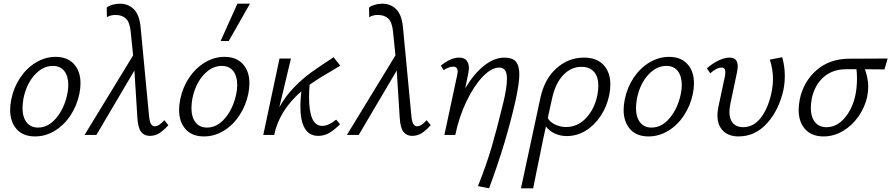

<svg xmlns="http://www.w3.org/2000/svg" viewBox="-20 -731 4828 1040"><path d="M35 -136Q35 -162 41 -192Q54 -257 89 -309.5Q124 -362 174.5 -392.5Q225 -423 281 -423Q345 -423 380.5 -384Q416 -345 416 -280Q416 -253 410 -223Q397 -160 362.5 -107Q328 -54 277.5 -23Q227 8 170 8Q105 8 70 -31.5Q35 -71 35 -136ZM344 -219Q350 -246 350 -270Q350 -318 328.5 -346Q307 -374 266 -374Q212 -374 167.5 -325Q123 -276 107 -197Q102 -167 102 -146Q102 -97 124 -68.5Q146 -40 186 -40Q242 -40 285 -92Q328 -144 344 -219Z M724 -95 708 -349 502 0H438L701 -431L688 -559Q683 -610 662.5 -630Q642 -650 605 -650Q579 -650 559 -638L558 -690Q568 -699 588 -705Q608 -711 630 -711Q675 -711 705.5 -680.5Q736 -650 742 -580L787 -106Q790 -73 797.5 -60Q805 -47 818 -47Q841 -47 870 -80L892 -53Q865 -23 842 -9Q819 5 791 5Q761 5 744 -17.5Q727 -40 724 -95Z M950 -136Q950 -162 956 -192Q969 -257 1004 -309.5Q1039 -362 1089.5 -392.5Q1140 -423 1196 -423Q1260 -423 1295.5 -384Q1331 -345 1331 -280Q1331 -253 1325 -223Q1312 -160 1277.5 -107Q1243 -54 1192.5 -23Q1142 8 1085 8Q1020 8 985 -31.5Q950 -71 950 -136ZM1259 -219Q1265 -246 1265 -270Q1265 -318 1243.5 -346Q1222 -374 1181 -374Q1127 -374 1082.5 -325Q1038 -276 1022 -197Q1017 -167 1017 -146Q1017 -97 1039 -68.5Q1061 -40 1101 -40Q1157 -40 1200 -92Q1243 -144 1259 -219ZM1266 -711H1334L1219 -509H1175Z M1494 -414H1556L1493 -150Q1526 -210 1573 -258Q1620 -306 1664.5 -338Q1709 -370 1787 -421L1823 -375Q1815 -370 1805 -364.5Q1795 -359 1783 -351Q1776 -347 1735.5 -323Q1695 -299 1657 -272Q1654 -235 1654 -205Q1654 -49 1725 -49Q1759 -49 1801 -83L1822 -58Q1791 -27 1763.5 -11Q1736 5 1704 5Q1607 5 1607 -156Q1607 -186 1612 -236Q1493 -133 1465 0H1406Z M2145 -95 2129 -349 1923 0H1859L2122 -431L2109 -559Q2104 -610 2083.5 -630Q2063 -650 2026 -650Q2000 -650 1980 -638L1979 -690Q1989 -699 2009 -705Q2029 -711 2051 -711Q2096 -711 2126.5 -680.5Q2157 -650 2163 -580L2208 -106Q2211 -73 2218.5 -60Q2226 -47 2239 -47Q2262 -47 2291 -80L2313 -53Q2286 -23 2263 -9Q2240 5 2212 5Q2182 5 2165 -17.5Q2148 -40 2145 -95Z M2706 -174Q2726 -257 2726 -304Q2726 -336 2715.5 -350.5Q2705 -365 2684 -365Q2642 -365 2594.5 -315.5Q2547 -266 2507 -182.5Q2467 -99 2447 -4L2446 0H2387L2457 -327Q2459 -337 2459 -345Q2459 -370 2434 -370Q2422 -370 2408.5 -364.5Q2395 -359 2383 -351L2368 -375Q2391 -395 2417 -407Q2443 -419 2467 -419Q2495 -419 2507.5 -403Q2520 -387 2520 -362Q2520 -353 2516 -331L2500 -253Q2548 -333 2603 -376Q2658 -419 2712 -419Q2755 -419 2774 -397.5Q2793 -376 2793 -327Q2793 -281 2772 -184Q2720 46 2629 289L2569 277Q2614 164 2642 69Q2670 -26 2706 -174Z M2879 -70 2907 -200Q2929 -303 2994 -361Q3059 -419 3143 -419Q3211 -419 3248.5 -380Q3286 -341 3286 -273Q3286 -246 3280 -216Q3267 -153 3233 -102Q3199 -51 3151.5 -22.5Q3104 6 3051 6Q3014 6 2984.5 -8Q2955 -22 2937 -46Q2924 11 2901 127Q2895 155 2887 194.5Q2879 234 2868 289H2802Q2867 -12 2879 -70ZM3046 -43Q3108 -43 3154 -91Q3200 -139 3216 -217Q3221 -247 3221 -266Q3221 -316 3197 -342.5Q3173 -369 3129 -369Q3074 -369 3031.5 -325Q2989 -281 2971 -200L2953 -119L2947 -91Q2961 -68 2988.5 -55.5Q3016 -43 3046 -43Z M3358 -136Q3358 -162 3364 -192Q3377 -257 3412 -309.5Q3447 -362 3497.5 -392.5Q3548 -423 3604 -423Q3668 -423 3703.5 -384Q3739 -345 3739 -280Q3739 -253 3733 -223Q3720 -160 3685.5 -107Q3651 -54 3600.5 -23Q3550 8 3493 8Q3428 8 3393 -31.5Q3358 -71 3358 -136ZM3667 -219Q3673 -246 3673 -270Q3673 -318 3651.5 -346Q3630 -374 3589 -374Q3535 -374 3490.5 -325Q3446 -276 3430 -197Q3425 -167 3425 -146Q3425 -97 3447 -68.5Q3469 -40 3509 -40Q3565 -40 3608 -92Q3651 -144 3667 -219Z M3866 -107Q3866 -124 3871 -151L3907 -319Q3909 -333 3909 -340Q3909 -365 3889 -365Q3862 -365 3827 -334L3809 -361Q3840 -388 3872.5 -403.5Q3905 -419 3932 -419Q3976 -419 3976 -371Q3976 -361 3972 -339L3936 -168Q3931 -141 3931 -125Q3931 -85 3950.5 -63.5Q3970 -42 4005 -42Q4062 -42 4101.5 -93.5Q4141 -145 4159 -230Q4167 -270 4167 -302Q4167 -355 4150 -408L4217 -421Q4231 -373 4231 -320Q4231 -282 4224 -246Q4200 -136 4135.5 -64Q4071 8 3980 8Q3927 8 3896.5 -22.5Q3866 -53 3866 -107Z M4306 -136Q4306 -162 4312 -192Q4332 -289 4402.5 -350.5Q4473 -412 4577 -413L4788 -414L4771 -355L4665 -356Q4683 -304 4683 -261Q4683 -236 4677 -206Q4665 -151 4631 -101.5Q4597 -52 4547 -22Q4497 8 4441 8Q4376 8 4341 -31.5Q4306 -71 4306 -136ZM4372 -147Q4372 -98 4394 -70Q4416 -42 4457 -42Q4513 -42 4556 -93Q4599 -144 4614 -219Q4622 -259 4622 -308Q4622 -335 4619 -356H4563Q4490 -356 4441.5 -313.5Q4393 -271 4377 -197Q4372 -167 4372 -147Z"/></svg>

Font: LXGW Bright GB
Style: Italic
Weight: 400
Italic angle: -12°
Designer: Christian Thalmann (Catharsis Fonts)
Foundry: LXGW / Christian Thalmann (Catharsis Fonts) / Fontworks Inc.
Version: Version 5.510